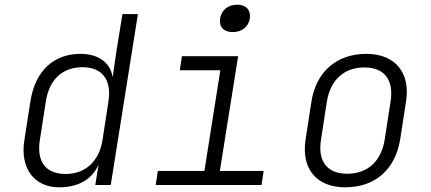

<svg xmlns="http://www.w3.org/2000/svg" viewBox="-20 -790 1840 820"><path d="M233 10C315 10 374 -25 401 -87L387 0H453L569 -730H503L478 -576L461 -460C452 -522 401 -560 324 -560C208 -560 130 -486 110 -358L84 -191C65 -71 126 10 233 10ZM261 -47C177 -47 136 -97 150 -191L176 -358C191 -453 249 -503 333 -503C417 -503 458 -448 443 -356L418 -193C404 -101 344 -47 261 -47Z M974 -653C1013 -653 1041 -675 1047 -711C1052 -747 1031 -770 993 -770C954 -770 926 -747 920 -711C915 -675 935 -653 974 -653ZM645 0H1097L1106 -60H919L997 -550H757L748 -490H921L853 -60H654Z M1454 10C1582 10 1668 -66 1689 -194L1714 -356C1734 -480 1667 -560 1545 -560C1417 -560 1330 -483 1310 -356L1285 -194C1266 -69 1332 10 1454 10ZM1463 -48C1377 -48 1336 -101 1351 -194L1376 -356C1391 -449 1450 -502 1536 -502C1621 -502 1663 -449 1648 -356L1623 -194C1608 -101 1550 -48 1463 -48Z"/></svg>

Font: JetBrains Mono ExtraLight
Style: Italic
Weight: 240
Italic angle: -9°
Monospace: yes
Designer: Philipp Nurullin, Konstantin Bulenkov
Foundry: JetBrains
Version: Version 2.305